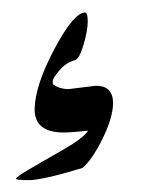

<svg xmlns="http://www.w3.org/2000/svg" viewBox="-20 -323 235 311"><path d="M163.1 -156.2Q163.1 -132.8 146 -98.1Q128.9 -63.5 113.3 -50.8Q47.9 -31.2 26.9 -31.2Q5.9 -31.2 5.9 -33.7Q5.9 -36.1 27.3 -48.8Q48.8 -61.5 82.5 -80.6Q116.2 -100.1 122.6 -111.3Q95.7 -108.4 83 -108.4Q36.1 -108.4 36.1 -146V-147Q37.1 -185.5 68.4 -244.1Q99.6 -302.7 117.7 -302.7Q122.1 -302.7 122.1 -288.1Q122.1 -273.4 115.2 -250Q108.4 -227.5 101.6 -225.6Q86.9 -221.7 76.2 -209Q65.4 -196.3 65.4 -191.4Q65.4 -187 65.9 -186.5Q76.2 -178.7 91.3 -178.7L135.3 -184.1Q163.1 -184.1 163.1 -156.2Z"/></svg>

Font: DimaThulth2
Style: Regular
Weight: 400
Designer: R.Balvardi
Foundry: R.Balvardi (R.Balvardi@gmail.com)
Version: Version 1.00;November 13, 2018;FontCreator 11.5.0.2427 64-bi